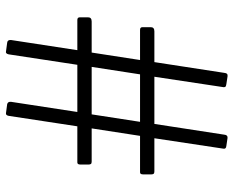

<svg xmlns="http://www.w3.org/2000/svg" viewBox="-90 -692 783 643"><g transform="rotate(-90 301.5 -370.5)"><path d="M565 -495V-467Q565 -455 551 -455H447L422 -293H523Q532 -293 532 -285V-257Q532 -245 518 -245H415L379 -11Q378 2 367 0L341 -4Q335 -5 333 -6.5Q331 -8 331 -13L366 -245H208L172 -11Q171 1 161 0L134 -4Q124 -5 125 -13L160 -245H49Q43 -245 41 -247.5Q39 -250 39 -255V-283Q39 -293 46 -293H168L193 -455H82Q76 -455 74 -457.5Q72 -460 72 -465V-493Q72 -503 79 -503H200L235 -733Q237 -743 244 -742L274 -738Q283 -736 282 -725L248 -503H406L441 -733Q442 -738 444.5 -740.5Q447 -743 450 -742L480 -738Q490 -737 489 -725L455 -503H556Q565 -503 565 -495ZM399 -455H240L215 -293H374Z"/></g></svg>

Font: Libre Franklin Light
Style: Regular
Weight: 300
Designer: Pablo Impallari, Rodrigo Fuenzalida
Foundry: Impallari Type
Version: Version 1.002; ttfautohint (v1.5)